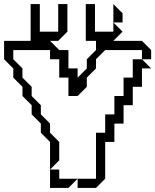

<svg xmlns="http://www.w3.org/2000/svg" viewBox="-20 -920 760 940"><path d="M225 -90V-225L180 -270V-315L135 -360V-405L90 -450V-495L45 -540V-585L0 -630V-720H225L270 -675H315V-585H360V-540L405 -585V-630L450 -675V-720H675L720 -675V-630H675V-675H495L450 -630V-585L405 -540V-495L360 -450H315V-540H270V-630H225V-675H45V-630L90 -585V-540L135 -495V-450L180 -405V-360L225 -315V-270L270 -225V-135ZM360 0V-45H450V-270H495V-360H540V-450H585V-540H630V-630H675L720 -585H675V-495H630V-405H585V-315H540V-225H495V-45L450 0ZM225 0V-90H270V-45H360L315 0ZM535 -810V-900L580 -855V-810ZM400 -720V-900H445V-765H535V-810L580 -765L535 -720ZM130 -720V-900H175V-765H265V-900H310V-765L265 -720Z"/></svg>

Font: Rubik Iso
Style: Regular
Weight: 400
Designer: Hubert and Fischer, NaN
Foundry: Hubert and Fischer, NaN
Version: Version 2.200